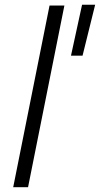

<svg xmlns="http://www.w3.org/2000/svg" viewBox="-20 -775 414 795"><path d="M185.1 -752H246.6L96.2 0H34.7ZM319.8 -755.4H374L321.8 -544.4H273.9Z"/></svg>

Font: Reddit Sans Chocolate Light
Style: Italic
Weight: 300
Italic angle: -11.25°
Designer: Stephen Hutchings
Version: Version 1.013